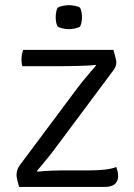

<svg xmlns="http://www.w3.org/2000/svg" viewBox="-20 -740 530 760"><path d="M289 -395Q298.5 -407.5 310 -421.5Q321.5 -435.5 334.2 -450.5Q347 -465.5 360.5 -481L357.5 -483Q348.5 -481.5 328.8 -480.5Q309 -479.5 286 -479Q263 -478.5 243.8 -478.2Q224.5 -478 216.5 -478H68.5Q66.5 -484.5 65.8 -490.8Q65 -497 65 -503.5Q65 -513 66.5 -522.5Q68 -532 71.5 -542.5H429Q433.5 -526 436 -516.5Q438.5 -507 439.5 -501.8Q440.5 -496.5 440.5 -493Q440.5 -485 437.5 -477.2Q434.5 -469.5 429 -462L197.5 -151.5Q183 -131.5 163.5 -108.2Q144 -85 126.5 -63.5L128.5 -60.5Q158 -63.5 183 -64.5Q208 -65.5 226 -65.5H332.5Q369 -65.5 396 -68.8Q423 -72 440.5 -79Q443.5 -69.5 445.5 -61Q447.5 -52.5 447.5 -42.5Q447.5 -22.5 434.5 -11.2Q421.5 0 392 0H55.5Q51 -16.5 48.8 -25.8Q46.5 -35 46 -40Q45.5 -45 45.5 -48.5Q45.5 -56 48 -65.2Q50.5 -74.5 56.5 -83.5ZM200.5 -672Q200.5 -694.5 208 -709.5Q215 -714 228 -716.8Q241 -719.5 252.5 -719.5Q263 -719.5 277 -716.8Q291 -714 297 -709.5Q300.5 -703 302.5 -692.2Q304.5 -681.5 304.5 -672Q304.5 -649.5 297 -635Q291.5 -630.5 277.2 -627.5Q263 -624.5 252.5 -624.5Q241 -624.5 228 -627.5Q215 -630.5 208 -635Q200.5 -649.5 200.5 -672Z"/></svg>

Font: Signika SC
Style: Regular
Weight: 300
Designer: Anna Giedryś
Foundry: Anna Giedryś
Version: Version 2.000